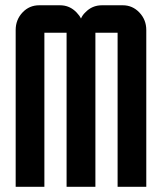

<svg xmlns="http://www.w3.org/2000/svg" viewBox="-20 -715 620 735"><path d="M290 -644Q295.9 -657.7 306.6 -667.5Q332.5 -694.8 370.1 -694.8H450.2Q487.3 -694.8 513.7 -667Q540 -639.2 540 -600.1V0H430.2V-589.8H345.2V0H234.9V-589.8H149.9V0H40V-600.1Q40 -639.6 66.4 -667.5Q92.3 -694.8 129.9 -694.8H210Q247.1 -694.8 273.4 -667Q284.7 -655.3 290 -644Z"/></svg>

Font: Horta
Style: Regular
Weight: 600
Width: 3
Version: Version 0.11